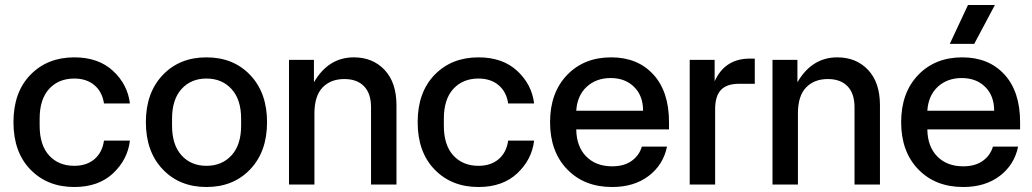

<svg xmlns="http://www.w3.org/2000/svg" viewBox="-20 -740 4140 770"><path d="M278 10Q170 10 102 -60Q34 -130 34 -250Q34 -370 102 -440Q170 -510 278 -510Q375 -510 433.5 -455.5Q492 -401 501 -325H397Q390 -372 358.5 -398.5Q327 -425 278 -425Q215 -425 177 -383.5Q139 -342 139 -264V-236Q139 -158 177 -116.5Q215 -75 278 -75Q327 -75 358.5 -101.5Q390 -128 397 -176H501Q492 -100 433.5 -45Q375 10 278 10Z M983.5 -61Q916 10 808 10Q700 10 632.5 -61Q565 -132 565 -250Q565 -368 632.5 -439Q700 -510 808 -510Q916 -510 983.5 -439Q1051 -368 1051 -250Q1051 -132 983.5 -61ZM670 -236Q670 -159 708 -117Q746 -75 808 -75Q870 -75 908.5 -117Q947 -159 947 -236V-264Q947 -341 908.5 -383Q870 -425 808 -425Q746 -425 708 -383Q670 -341 670 -264Z M1139 0V-500H1239V-410Q1297 -510 1399 -510Q1475 -510 1522.5 -459.5Q1570 -409 1570 -318V0H1468V-310Q1468 -365 1440 -394Q1412 -423 1361 -423Q1306 -423 1273.5 -389Q1241 -355 1241 -285V0Z M1899 10Q1791 10 1723 -60Q1655 -130 1655 -250Q1655 -370 1723 -440Q1791 -510 1899 -510Q1996 -510 2054.5 -455.5Q2113 -401 2122 -325H2018Q2011 -372 1979.5 -398.5Q1948 -425 1899 -425Q1836 -425 1798 -383.5Q1760 -342 1760 -264V-236Q1760 -158 1798 -116.5Q1836 -75 1899 -75Q1948 -75 1979.5 -101.5Q2011 -128 2018 -176H2122Q2113 -100 2054.5 -45Q1996 10 1899 10Z M2435 10Q2323 10 2254.5 -61Q2186 -132 2186 -250Q2186 -368 2254 -439Q2322 -510 2431 -510Q2537 -510 2600 -441.5Q2663 -373 2663 -250V-221H2291Q2292 -152 2331 -112.5Q2370 -73 2435 -73Q2483 -73 2513.5 -95Q2544 -117 2554 -152H2655Q2640 -79 2581.5 -34.5Q2523 10 2435 10ZM2291 -296H2559Q2559 -356 2523 -391.5Q2487 -427 2429 -427Q2371 -427 2333 -392Q2295 -357 2291 -296Z M2746 0V-500H2846V-414Q2887 -505 2987 -505H3007V-404H2944Q2895 -404 2871.5 -379.5Q2848 -355 2848 -302V0Z M3078 0V-500H3178V-410Q3236 -510 3338 -510Q3414 -510 3461.5 -459.5Q3509 -409 3509 -318V0H3407V-310Q3407 -365 3379 -394Q3351 -423 3300 -423Q3245 -423 3212.5 -389Q3180 -355 3180 -285V0Z M3843 10Q3731 10 3662.5 -61Q3594 -132 3594 -250Q3594 -368 3662 -439Q3730 -510 3839 -510Q3945 -510 4008 -441.5Q4071 -373 4071 -250V-221H3699Q3700 -152 3739 -112.5Q3778 -73 3843 -73Q3891 -73 3921.5 -95Q3952 -117 3962 -152H4063Q4048 -79 3989.5 -34.5Q3931 10 3843 10ZM3699 -296H3967Q3967 -356 3931 -391.5Q3895 -427 3837 -427Q3779 -427 3741 -392Q3703 -357 3699 -296ZM3789 -564 3862 -720H3970L3887 -564Z"/></svg>

Font: TASA Orbiter Display Medium
Style: Regular
Weight: 500
Designer: Weizhong Zhang
Version: Version 1.000;Glyphs 3.1.2 (3151)